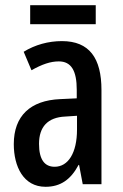

<svg xmlns="http://www.w3.org/2000/svg" viewBox="-20 -708 472 738"><path d="M348 -688H96V-615H348ZM218 -550C166 -550 115 -536 71 -509L101 -438C142 -461 174 -472 206 -472C254 -472 275 -436 275 -363V-330L211 -327C97 -322 33 -263 33 -154C33 -68 70 10 155 10C213 10 252 -18 282 -74H284L298 0H370V-362C370 -484 324 -550 218 -550ZM231 -260 276 -263V-210C276 -120 242 -67 190 -67C152 -67 130 -94 130 -155C130 -220 163 -257 231 -260Z"/></svg>

Font: Noto Sans Malayalam ExtraCondensed Medium
Style: Regular
Weight: 500
Width: 2
Designer: Jelle Bosma - Monotype Design Team
Foundry: Monotype Imaging Inc.
Version: Version 2.104